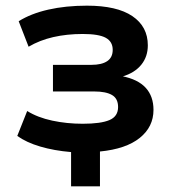

<svg xmlns="http://www.w3.org/2000/svg" viewBox="-20 -528 616 678"><path d="M231 130V9Q171 4 122 -10.5Q73 -25 41 -48L76 -136Q113 -113 164.5 -102Q216 -91 272 -91Q336 -91 366.5 -104Q397 -117 397 -150Q397 -180 375.5 -192.5Q354 -205 313 -205H167V-299H303Q339 -299 358.5 -312Q378 -325 378 -352Q378 -381 353.5 -394.5Q329 -408 272 -408Q216 -408 168 -397Q120 -386 81 -363L46 -453Q89 -480 150.5 -494Q212 -508 287 -508Q393 -508 447.5 -471Q502 -434 502 -368Q502 -328 479 -299.5Q456 -271 413 -258L411 -259Q467 -248 494.5 -218Q522 -188 522 -140Q522 -80 473.5 -41Q425 -2 333 7V130Z"/></svg>

Font: Nunito Sans 8pt
Style: Bold
Weight: 700
Version: Version 3.101;gftools[0.9.27]